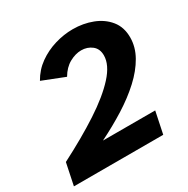

<svg xmlns="http://www.w3.org/2000/svg" viewBox="-191 -817 933 955"><g transform="rotate(-30 276.0 -340.0)"><path d="M-35 0 -9 -125Q118 -190 214.5 -253Q311 -316 365.5 -376Q420 -436 420 -490Q420 -528 394.5 -548Q369 -568 334 -568Q301 -568 266.5 -549Q232 -530 208 -489L81 -539Q108 -587 151.5 -618Q195 -649 247 -664.5Q299 -680 350 -680Q410 -680 462 -660Q514 -640 546 -600.5Q578 -561 578 -502Q578 -447 548.5 -395Q519 -343 467.5 -295.5Q416 -248 348.5 -205.5Q281 -163 204 -125H504L478 0Z"/></g></svg>

Font: Atkinson Hyperlegible
Style: Bold Italic
Weight: 700
Italic angle: -12°
Designer: Elliott Scott, Megan Eiswerth, Linus Boman, Theodore Petrosky
Foundry: Braille Institute
Version: Version 1.006; ttfautohint (v1.8.3)